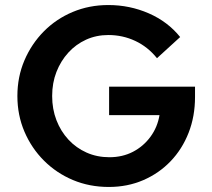

<svg xmlns="http://www.w3.org/2000/svg" viewBox="-20 -731 843 762"><path d="M412 11Q335 11 269.5 -16.5Q204 -44 154.5 -93.5Q105 -143 77 -208.5Q49 -274 49 -350Q49 -426 77 -491.5Q105 -557 154 -606.5Q203 -656 268.5 -683.5Q334 -711 410 -711Q495 -711 570.5 -678Q646 -645 695 -584L603 -500Q567 -545 517 -568.5Q467 -592 410 -592Q362 -592 321.5 -573.5Q281 -555 251 -522Q221 -489 204 -445.5Q187 -402 187 -350Q187 -298 204 -254Q221 -210 251.5 -177Q282 -144 323.5 -125.5Q365 -107 414 -107Q466 -107 507.5 -128.5Q549 -150 577 -188Q605 -226 613 -274H413V-387H754V-346Q754 -269 728.5 -204Q703 -139 657 -91Q611 -43 548.5 -16Q486 11 412 11Z"/></svg>

Font: Red Hat Text SemiBold
Style: Regular
Weight: 600
Designer: Pentagram, MCKL
Foundry: MCKL
Version: Version 1.030